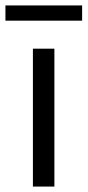

<svg xmlns="http://www.w3.org/2000/svg" viewBox="-44 -686 322 706"><path d="M258 -610H-24V-666H258ZM156 0H77V-507H156Z"/></svg>

Font: Hind Vadodara
Style: Regular
Weight: 400
Designer: Hitesh Malaviya
Foundry: Indian Type Foundry
Version: Version 0.702;PS 1.0;hotconv 1.0.81;makeotf.lib2.5.63406